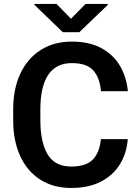

<svg xmlns="http://www.w3.org/2000/svg" viewBox="-20 -929 694 959"><path d="M483.9 -233.9H618.2Q612.8 -163.1 578.6 -107.9Q544.4 -52.7 483.4 -21.5Q422.4 9.8 335.4 9.8Q246.1 9.8 181.2 -31.7Q116.2 -73.2 81.1 -149.2Q45.9 -225.1 45.9 -328.1V-382.3Q45.9 -485.8 81.8 -561.8Q117.7 -637.7 183.6 -679.4Q249.5 -721.2 338.4 -721.2Q425.3 -721.2 485.1 -689.2Q544.9 -657.2 578.4 -601.6Q611.8 -545.9 618.7 -473.6H484.4Q478.5 -540.5 446 -577.1Q413.6 -613.8 338.4 -613.8Q260.3 -613.8 220.9 -555.2Q181.6 -496.6 181.6 -383.3V-328.1Q181.6 -219.2 217.8 -158.2Q253.9 -97.2 335.4 -97.2Q409.2 -97.2 443.4 -131.8Q477.5 -166.5 483.9 -233.9ZM262.2 -909.2 334.5 -835.4 407.2 -909.2H518.1V-904.3L376 -768.1H293.9L151.9 -904.8V-909.2Z"/></svg>

Font: Vazirmatn RD FD SemiBold
Style: Regular
Weight: 600
Designer: Saber Rastikerdar
Foundry: Saber Rastikerdar
Version: Version 33.003